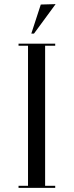

<svg xmlns="http://www.w3.org/2000/svg" viewBox="-20 -912 358 932"><path d="M70 -690H116V-10H70V0H248V-10H199V-690H248V-700H70ZM178 -890 132 -749H145L250 -892Z"/></svg>

Font: Italiana
Style: Regular
Weight: 400
Designer: Santiago Orozco
Foundry: Santiago Orozco
Version: Version 1.000;PS 001.001;hotconv 1.0.56